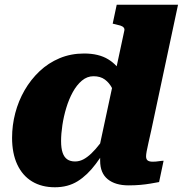

<svg xmlns="http://www.w3.org/2000/svg" viewBox="-20 -778 772 811"><path d="M212 13Q156 13 115.5 -11.5Q75 -36 53 -83Q31 -130 31 -196Q31 -249 44.5 -300.5Q58 -352 84 -397Q110 -442 147 -477Q184 -512 231.5 -532Q279 -552 335 -552Q397 -552 437 -527.5Q477 -503 498 -461Q519 -419 524 -366L473 -349Q466 -381 454 -404.5Q442 -428 423 -442Q404 -456 375 -456Q348 -456 326 -437.5Q304 -419 287.5 -389Q271 -359 260 -322.5Q249 -286 243.5 -249.5Q238 -213 238 -182Q238 -152 244.5 -133Q251 -114 264 -105Q277 -96 297 -96Q315 -96 331.5 -104.5Q348 -113 365.5 -129.5Q383 -146 403 -172Q423 -198 448 -232L458 -200Q420 -133 384.5 -85.5Q349 -38 308 -12.5Q267 13 212 13ZM523 5Q467 5 435 -21Q403 -47 403 -99Q403 -104 403 -109.5Q403 -115 403.5 -123Q404 -131 405 -141L394 -130L505 -648Q507 -656 502.5 -661.5Q498 -667 488.5 -670Q479 -673 465 -676L456 -678L473 -758H732L619 -228Q612 -196 607 -174.5Q602 -153 599.5 -139Q597 -125 597 -118Q597 -105 604 -100Q611 -95 625 -95Q638 -95 650.5 -97Q663 -99 671 -99L652 -9Q636 -6 615.5 -2.5Q595 1 572 3Q549 5 523 5Z"/></svg>

Font: Roboto Serif 20pt ExtraBold
Style: Italic
Weight: 800
Italic angle: -10°
Version: Version 1.007